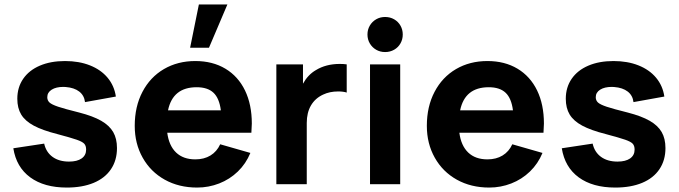

<svg xmlns="http://www.w3.org/2000/svg" viewBox="-20 -830 3058 865"><path d="M40 -162 179 -183Q187.5 -144.5 216.8 -123.2Q246 -102 291 -102Q327.5 -102 347.8 -116.2Q368 -130.5 368 -156Q368 -173 359.8 -182.2Q351.5 -191.5 325.8 -200.5Q300 -209.5 238 -226Q171 -243 132 -264Q93 -285 75.5 -314Q58 -343 58 -385Q58 -436.5 84.5 -475Q111 -513.5 159.5 -534.2Q208 -555 273 -555Q336 -555 385.2 -535.5Q434.5 -516 464.8 -479.8Q495 -443.5 502 -395L363 -370Q359.5 -400 337 -417.5Q314.5 -435 276 -438L265.5 -438.5Q232.5 -438.5 212.8 -426Q193 -413.5 193 -392Q193 -377.5 203 -368.2Q213 -359 242 -349.2Q271 -339.5 337 -323Q399 -307 436 -285.8Q473 -264.5 490 -235Q507 -205.5 507 -163Q507 -108 480 -67.8Q453 -27.5 402 -6.2Q351 15 281 15Q179 15 116.2 -31Q53.5 -77 40 -162Z M876 -810H1004.5L921.5 -615H836.5ZM733.5 -232Q741 -174 773.2 -143Q805.5 -112 860 -112Q899.5 -112 928.2 -129.5Q957 -147 972 -180L1108 -141Q1088 -92.5 1051.5 -57.2Q1015 -22 967.5 -3.5Q920 15 868 15Q786 15 722.2 -20.5Q658.5 -56 622.8 -119.5Q587 -183 587 -263Q587 -350 621.8 -416.2Q656.5 -482.5 718.5 -518.8Q780.5 -555 860 -555Q938 -555 995.5 -520.5Q1053 -486 1083.8 -422.5Q1114.5 -359 1114.5 -273.5Q1114.5 -260 1112.5 -232ZM737 -333H975Q968 -387.5 941.8 -412.2Q915.5 -437 866 -437Q758.5 -437 737 -333Z M1511 -542Q1528 -542 1542 -540V-413Q1526.5 -418 1503.5 -418Q1465.5 -418 1436 -404Q1400 -387.5 1381 -355Q1362 -322.5 1362 -276V0H1225V-540H1345V-453Q1367.5 -493.5 1403 -514Q1448.5 -542 1511 -542Z M1783 0H1647V-540H1783ZM1635.5 -674.5Q1635.5 -696.5 1646 -714.5Q1656.5 -732.5 1674.5 -743Q1692.5 -753.5 1715 -753.5Q1737.5 -753.5 1755.8 -743Q1774 -732.5 1784.2 -714.5Q1794.5 -696.5 1794.5 -674.5Q1794.5 -652.5 1784.2 -634.5Q1774 -616.5 1755.8 -606Q1737.5 -595.5 1715 -595.5Q1692.5 -595.5 1674.5 -606Q1656.5 -616.5 1646 -634.5Q1635.5 -652.5 1635.5 -674.5Z M2049.5 -232Q2057 -174 2089.2 -143Q2121.5 -112 2176 -112Q2215.5 -112 2244.2 -129.5Q2273 -147 2288 -180L2424 -141Q2404 -92.5 2367.5 -57.2Q2331 -22 2283.5 -3.5Q2236 15 2184 15Q2102 15 2038.2 -20.5Q1974.5 -56 1938.8 -119.5Q1903 -183 1903 -263Q1903 -350 1937.8 -416.2Q1972.5 -482.5 2034.5 -518.8Q2096.5 -555 2176 -555Q2254 -555 2311.5 -520.5Q2369 -486 2399.8 -422.5Q2430.5 -359 2430.5 -273.5Q2430.5 -260 2428.5 -232ZM2053 -333H2291Q2284 -387.5 2257.8 -412.2Q2231.5 -437 2182 -437Q2074.5 -437 2053 -333Z M2511 -162 2650 -183Q2658.5 -144.5 2687.8 -123.2Q2717 -102 2762 -102Q2798.5 -102 2818.8 -116.2Q2839 -130.5 2839 -156Q2839 -173 2830.8 -182.2Q2822.5 -191.5 2796.8 -200.5Q2771 -209.5 2709 -226Q2642 -243 2603 -264Q2564 -285 2546.5 -314Q2529 -343 2529 -385Q2529 -436.5 2555.5 -475Q2582 -513.5 2630.5 -534.2Q2679 -555 2744 -555Q2807 -555 2856.2 -535.5Q2905.5 -516 2935.8 -479.8Q2966 -443.5 2973 -395L2834 -370Q2830.5 -400 2808 -417.5Q2785.5 -435 2747 -438L2736.5 -438.5Q2703.5 -438.5 2683.8 -426Q2664 -413.5 2664 -392Q2664 -377.5 2674 -368.2Q2684 -359 2713 -349.2Q2742 -339.5 2808 -323Q2870 -307 2907 -285.8Q2944 -264.5 2961 -235Q2978 -205.5 2978 -163Q2978 -108 2951 -67.8Q2924 -27.5 2873 -6.2Q2822 15 2752 15Q2650 15 2587.2 -31Q2524.5 -77 2511 -162Z"/></svg>

Font: Hauora ExtraBold
Style: Regular
Weight: 800
Designer: Wayne Shih
Foundry: WCYS
Version: Version 1.001